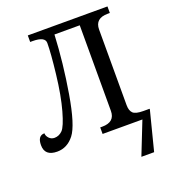

<svg xmlns="http://www.w3.org/2000/svg" viewBox="-162 -832 1027 1160"><g transform="rotate(-20 351.0 -252.0)"><path d="M43.9 -124Q43.9 -106.9 57.9 -92Q71.8 -77.1 92.8 -77.1Q121.6 -77.1 143.8 -99.1Q166 -121.1 191.4 -211.9Q216.8 -302.7 231.9 -434.6Q247.1 -566.4 247.1 -630.9Q247.1 -671.9 167 -671.9H151.9V-713.9H664.1V-671.9H650.9Q568.8 -671.9 568.8 -600.1V-113.8Q568.8 -79.1 585.2 -62.5Q601.6 -45.9 651.9 -45.9H691.9V-41L627.9 210H545.9L628.9 0H373V-42H386.2Q467.8 -42 467.8 -113.8V-664.1H305.2Q296.4 -482.9 264.6 -294.4Q232.9 -106 188.7 -49.6Q144.5 6.8 80.1 6.8Q0 6.8 0 -63Q0 -124 43.9 -124Z"/></g></svg>

Font: Noto Serif
Style: Regular
Weight: 400
Designer: Monotype Design team
Foundry: Monotype Imaging Inc.
Version: Version 1.02